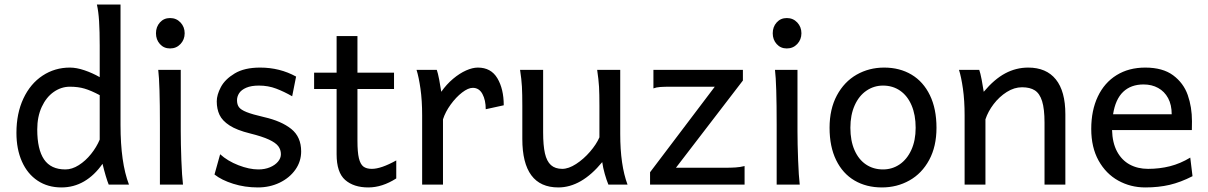

<svg xmlns="http://www.w3.org/2000/svg" viewBox="-20 -801 5243 833"><path d="M539.6 0H451.7Q446.3 -12.7 438.7 -38.1Q431.2 -63.5 424.8 -90.3Q389.6 -40 344.7 -13.9Q299.8 12.2 246.6 12.2Q187.5 12.2 143.3 -17.1Q99.1 -46.4 75.2 -100.1Q51.3 -153.8 51.3 -224.6Q51.3 -309.1 81.5 -373.5Q111.8 -438 164.8 -472.9Q217.8 -507.8 283.2 -507.8Q312 -507.8 346.4 -496.1Q380.9 -484.4 412.6 -466.3V-603Q412.6 -665 409.9 -708.5Q407.2 -752 400.4 -781.2H502.9V-258.8Q502.9 -95.2 539.6 0ZM283.2 -424.8Q245.6 -424.8 213.1 -402.1Q180.7 -379.4 161.1 -337.2Q141.6 -294.9 141.6 -239.3Q141.6 -152.8 171.1 -109.4Q200.7 -65.9 263.7 -65.9Q292.5 -65.9 321.8 -84.5Q351.1 -103 375 -132.8Q398.9 -162.6 412.6 -195.3V-388.2Q375 -408.2 346.9 -416.5Q318.8 -424.8 283.2 -424.8Z M764.2 -231.9Q764.2 -178.2 766.8 -107.2Q769.5 -36.1 773.9 0H673.8V-258.8Q673.8 -439 666.5 -498H764.2ZM717.8 -722.7Q745.1 -722.7 763.2 -703.4Q781.2 -684.1 781.2 -656.7Q781.2 -629.4 763.2 -610.1Q745.1 -590.8 717.8 -590.8Q690.9 -590.8 673.8 -609.9Q656.7 -628.9 656.7 -656.7Q656.7 -684.6 673.8 -703.6Q690.9 -722.7 717.8 -722.7Z M1103.5 -429.7Q1069.8 -429.7 1048.3 -420.4Q1026.9 -411.1 1017.6 -396.7Q1008.3 -382.3 1008.3 -366.2Q1008.3 -347.7 1016.6 -336.2Q1024.9 -324.7 1049.8 -314.7Q1074.7 -304.7 1125.5 -293Q1200.7 -275.9 1243.7 -241.5Q1286.6 -207 1286.6 -144Q1286.6 -100.6 1261.5 -64.9Q1236.3 -29.3 1193.4 -8.5Q1150.4 12.2 1098.6 12.2Q1042 12.2 991.7 -3.7Q941.4 -19.5 910.6 -43.9L935.1 -131.8Q967.3 -102.5 1014.4 -84.2Q1061.5 -65.9 1101.1 -65.9Q1128.9 -65.9 1151.1 -75.2Q1173.3 -84.5 1186 -99.6Q1198.7 -114.7 1198.7 -131.8Q1198.7 -151.4 1187.5 -166.5Q1176.3 -181.6 1147 -195.3Q1117.7 -209 1064.5 -222.2Q1007.3 -236.3 975.8 -256.8Q944.3 -277.3 932.4 -302.7Q920.4 -328.1 920.4 -361.3Q920.4 -389.2 938.2 -423.1Q956.1 -457 998.3 -482.4Q1040.5 -507.8 1108.4 -507.8Q1193.8 -507.8 1264.6 -468.8L1247.6 -383.3Q1212.9 -403.3 1178.2 -416.5Q1143.6 -429.7 1103.5 -429.7Z M1578.1 12.2Q1514.6 12.2 1477.5 -20.3Q1440.4 -52.7 1440.4 -131.8V-415H1342.8V-485.8H1440.4V-644.5H1530.8V-485.8H1689.5V-415H1530.8V-190.4Q1530.8 -140.6 1537.1 -114.5Q1543.5 -88.4 1556.6 -78.4Q1569.8 -68.4 1593.3 -68.4Q1633.3 -68.4 1699.2 -105V-26.9Q1638.2 12.2 1578.1 12.2Z M1811.5 0V-300.3Q1811.5 -365.2 1804.2 -416.3Q1796.9 -467.3 1787.1 -498H1875Q1879.9 -484.4 1885.5 -455.3Q1891.1 -426.3 1894.5 -402.8Q1917.5 -435.5 1945.8 -459.2Q1974.1 -482.9 2002.2 -495.4Q2030.3 -507.8 2053.2 -507.8Q2110.4 -507.8 2137.9 -461.4Q2165.5 -415 2165.5 -344.2L2087.4 -327.1Q2087.4 -366.7 2073 -393.3Q2058.6 -419.9 2031.2 -419.9Q2011.2 -419.9 1984.9 -399.7Q1958.5 -379.4 1935.3 -347.4Q1912.1 -315.4 1901.9 -283.2V0Z M2592.8 -97.7Q2502.4 12.2 2402.3 12.2Q2324.2 12.2 2285.2 -40.5Q2246.1 -93.3 2246.1 -197.8V-341.8Q2246.1 -393.1 2244.4 -425Q2242.7 -457 2236.3 -498H2336.4V-227.1Q2336.4 -170.4 2344.2 -135.7Q2352.1 -101.1 2370.4 -84.7Q2388.7 -68.4 2419.4 -68.4Q2446.8 -68.4 2479.5 -89.6Q2512.2 -110.8 2539.8 -142.8Q2567.4 -174.8 2580.6 -205.1V-341.8Q2580.6 -394 2578.9 -424.8Q2577.1 -455.6 2570.8 -498H2670.9V-219.7Q2670.9 -84.5 2702.6 0H2619.6Q2611.3 -20 2603.8 -46.4Q2596.2 -72.8 2592.8 -97.7Z M3203.1 -498V-451.7L2912.6 -73.2H3122.6Q3151.4 -73.2 3171.1 -74.5Q3190.9 -75.7 3210.4 -80.6V0H2800.3V-53.7L3081.1 -424.8H2890.6Q2861.8 -424.8 2844.5 -423.6Q2827.1 -422.4 2814.9 -417.5V-498Z M3439.9 -231.9Q3439.9 -178.2 3442.6 -107.2Q3445.3 -36.1 3449.7 0H3349.6V-258.8Q3349.6 -439 3342.3 -498H3439.9ZM3393.6 -722.7Q3420.9 -722.7 3439 -703.4Q3457 -684.1 3457 -656.7Q3457 -629.4 3439 -610.1Q3420.9 -590.8 3393.6 -590.8Q3366.7 -590.8 3349.6 -609.9Q3332.5 -628.9 3332.5 -656.7Q3332.5 -684.6 3349.6 -703.6Q3366.7 -722.7 3393.6 -722.7Z M3815.9 -507.8Q3883.3 -507.8 3934.6 -477.3Q3985.8 -446.8 4014.4 -387.9Q4043 -329.1 4043 -246.6Q4043 -165.5 4011.2 -106.9Q3979.5 -48.3 3925.5 -18.1Q3871.6 12.2 3806.2 12.2Q3738.8 12.2 3687.5 -17.8Q3636.2 -47.9 3607.7 -106.2Q3579.1 -164.6 3579.1 -246.6Q3579.1 -327.6 3610.8 -387Q3642.6 -446.3 3696.5 -477.1Q3750.5 -507.8 3815.9 -507.8ZM3811 -65.9Q3850.6 -65.9 3882.8 -87.6Q3915 -109.4 3933.8 -150.4Q3952.6 -191.4 3952.6 -246.6Q3952.6 -302.7 3934.8 -344.2Q3917 -385.7 3885 -407.7Q3853 -429.7 3811 -429.7Q3771.5 -429.7 3739 -407.5Q3706.5 -385.3 3688 -343.8Q3669.4 -302.2 3669.4 -246.6Q3669.4 -190.4 3687.3 -149.7Q3705.1 -108.9 3737.1 -87.4Q3769 -65.9 3811 -65.9Z M4511.7 -268.6Q4511.7 -328.6 4501.2 -362.1Q4490.7 -395.5 4469.7 -408.9Q4448.7 -422.4 4414.1 -422.4Q4380.4 -422.4 4347.9 -401.9Q4315.4 -381.3 4291 -349.4Q4266.6 -317.4 4255.4 -283.2V0H4165V-300.3Q4165 -365.2 4157.7 -416.3Q4150.4 -467.3 4140.6 -498H4228.5Q4233.4 -484.4 4239 -455.3Q4244.6 -426.3 4248 -402.8Q4293.9 -457.5 4341.1 -482.7Q4388.2 -507.8 4440.9 -507.8Q4519.5 -507.8 4560.8 -456.5Q4602.1 -405.3 4602.1 -305.2V0H4511.7Z M4804.7 -236.8Q4806.2 -181.2 4826.4 -143.6Q4846.7 -106 4881.3 -87.2Q4916 -68.4 4960.9 -68.4Q5010.7 -68.4 5055.9 -79.8Q5101.1 -91.3 5144 -117.2L5153.8 -36.6Q5102.5 -10.3 5054.4 1Q5006.3 12.2 4948.7 12.2Q4885.3 12.2 4831.8 -17.3Q4778.3 -46.9 4746.3 -104.2Q4714.4 -161.6 4714.4 -241.7Q4714.4 -321.8 4742.9 -382.1Q4771.5 -442.4 4824.5 -475.1Q4877.4 -507.8 4948.7 -507.8Q5024.4 -507.8 5069.6 -474.4Q5114.7 -440.9 5133.1 -388.7Q5151.4 -336.4 5151.4 -274.9Q5151.4 -245.6 5150.9 -236.8ZM5063.5 -305.2Q5063.5 -346.2 5047.9 -375.2Q5032.2 -404.3 5004.6 -419.4Q4977.1 -434.6 4941.4 -434.6Q4886.7 -434.6 4853 -402.6Q4819.3 -370.6 4809.1 -305.2Z"/></svg>

Font: Lesson One
Style: Regular
Weight: 400
Designer: But Ko, Victor Gaultney, Annie Olsen, Julie Remington, Don Collingsworth, Eric Hays, Becca Hirsbrunner
Version: Version 1.100